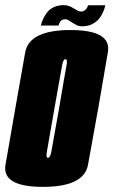

<svg xmlns="http://www.w3.org/2000/svg" viewBox="-50 -724 441 748"><path d="M117.5 4Q277.5 4 292.8 -82Q308 -168 332.5 -301Q355 -433 370.2 -520Q385.5 -607 225 -607Q64 -607 48.2 -520.2Q32.5 -433.5 9.5 -301Q-13.5 -168.5 -28.5 -82.2Q-43.5 4 117.5 4ZM137 -109Q128 -109 133 -135.2Q138 -161.5 162 -301Q187 -440 191.5 -466.8Q196 -493.5 204.5 -493.5Q214 -493.5 208.8 -467Q203.5 -440.5 180 -301Q155.5 -162 150.5 -135.5Q145.5 -109 137 -109ZM269.5 -621.5Q291.5 -621.5 307.5 -629.2Q323.5 -637 334 -649Q344.5 -661 351 -675.5Q357.5 -690 360.5 -703.5H293Q292 -699 288.5 -692.8Q285 -686.5 279.2 -682.8Q273.5 -679 266 -679Q260 -679 252.8 -682.5Q245.5 -686 237.5 -691.2Q229.5 -696.5 219.8 -700.2Q210 -704 198.5 -704Q178 -704 161.8 -697Q145.5 -690 135.5 -678Q125.5 -666 119 -652.2Q112.5 -638.5 109 -624.5H178Q179.5 -629 182 -635.2Q184.5 -641.5 190.2 -645.2Q196 -649 205.5 -649Q211.5 -649 217.8 -644.8Q224 -640.5 232.2 -635.2Q240.5 -630 249.2 -625.8Q258 -621.5 269.5 -621.5Z"/></svg>

Font: Anybody UltraCondensed ExtraBold
Style: Italic
Weight: 800
Width: 1
Italic angle: -10°
Version: Version 1.113;gftools[0.9.25]